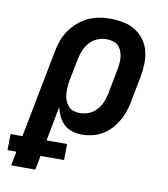

<svg xmlns="http://www.w3.org/2000/svg" viewBox="-147 -613 781 893"><g transform="rotate(10 243.5 -166.0)"><path d="M-34 210 -21 143H-63L-62 67H-6L75 -351Q80 -377 89.5 -402.5Q99 -428 115 -450.5Q131 -473 152.5 -491.5Q174 -510 199 -521.5Q224 -533 250 -537.5Q276 -542 302 -542Q334 -542 364.5 -536Q395 -530 420 -514.5Q445 -499 462.5 -475.5Q480 -452 487.5 -423Q495 -394 494 -362Q493 -330 487 -299L464 -179Q459 -155 451.5 -131.5Q444 -108 431 -86Q418 -64 400.5 -45Q383 -26 361 -13Q339 0 314.5 6Q290 12 267 12Q242 12 219.5 5.5Q197 -1 180.5 -16.5Q164 -32 154 -52.5Q144 -73 139 -96L108 67H205L204 143H93L80 210ZM238 -85Q259 -85 280.5 -93.5Q302 -102 317 -119Q332 -136 340.5 -156Q349 -176 353 -197L376 -317Q379 -332 380 -347.5Q381 -363 379 -377.5Q377 -392 371.5 -405Q366 -418 356 -427.5Q346 -437 331.5 -441Q317 -445 301 -445Q280 -445 259 -436.5Q238 -428 223 -411.5Q208 -395 199 -374.5Q190 -354 186 -333L165 -228Q162 -212 161 -195.5Q160 -179 161 -163Q162 -147 167.5 -132.5Q173 -118 182.5 -106.5Q192 -95 207 -90Q222 -85 238 -85Z"/></g></svg>

Font: Lode Term
Style: Bold Italic
Weight: 700
Italic angle: -11°
Monospace: yes
Designer: Belleve Invis
Foundry: Belleve Invis
Version: Version 29.2.0